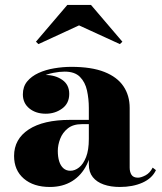

<svg xmlns="http://www.w3.org/2000/svg" viewBox="-20 -734 646 764"><path d="M457 10Q420.5 10 392.8 0.2Q365 -9.5 349.2 -29.2Q333.5 -49 333.5 -79.5V-304.5Q333.5 -340.5 326.2 -373.8Q319 -407 298.2 -428Q277.5 -449 237.5 -449Q217 -449 192.5 -444.2Q168 -439.5 146 -429Q124 -418.5 109.8 -401.2Q95.5 -384 95.5 -358.5H72Q72 -392.5 98.8 -414Q125.5 -435.5 162 -435.5Q200 -435.5 227.8 -416.2Q255.5 -397 255.5 -360.5Q255.5 -322.5 227.2 -302Q199 -281.5 162 -281.5Q122.5 -281.5 96.8 -302.5Q71 -323.5 71 -358.5Q71 -389 88 -409.8Q105 -430.5 133.2 -443.5Q161.5 -456.5 195.8 -462.2Q230 -468 264 -468Q344 -468 395.2 -447.8Q446.5 -427.5 471.2 -390.8Q496 -354 496 -304.5V-67Q496 -50 503.2 -38.5Q510.5 -27 529 -27Q541 -27 558.8 -36.2Q576.5 -45.5 587.5 -67L600.5 -57Q585.5 -24.5 547 -7.2Q508.5 10 457 10ZM178.5 10Q113.5 10 74.8 -23.2Q36 -56.5 36 -113.5Q36 -180.5 94.2 -218.8Q152.5 -257 259 -257H380V-240H306Q271 -240 250 -223.2Q229 -206.5 219.5 -181.8Q210 -157 210 -133.5Q210 -110 215.5 -92.2Q221 -74.5 232.2 -64.5Q243.5 -54.5 260 -54.5Q278 -54.5 294.8 -67.8Q311.5 -81 322.5 -109Q333.5 -137 333.5 -181H346.5Q346.5 -122 325.5 -79.2Q304.5 -36.5 267 -13.2Q229.5 10 178.5 10ZM133 -558.5 123 -568 248 -714.5H342L467 -568L457 -558.5L294.5 -633Z"/></svg>

Font: Bodoni Moda ExtraBold
Style: Regular
Weight: 800
Version: Version 2.005